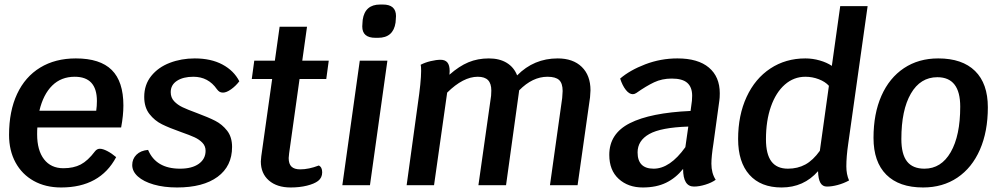

<svg xmlns="http://www.w3.org/2000/svg" viewBox="-20 -818 4430 848"><path d="M145 -255Q144 -245 144 -225Q144 -154 174.5 -114.5Q205 -75 260 -75Q305 -75 336.5 -91.5Q368 -108 399 -149Q408 -161 421 -161Q434 -161 453.5 -151Q473 -141 493 -124Q422 10 250 10Q181 10 129 -19Q77 -48 48.5 -100.5Q20 -153 20 -222Q20 -327 55.5 -403Q91 -479 157.5 -519.5Q224 -560 315 -560Q422 -560 473.5 -509Q525 -458 525 -352Q525 -308 515 -255ZM154 -329H405Q408 -350 408 -372Q408 -479 310 -479Q250 -479 210.5 -440Q171 -401 154 -329Z M564 -89Q564 -116 582.5 -134.5Q601 -153 634 -156Q669 -73 775 -73Q828 -73 858 -94.5Q888 -116 888 -152Q888 -173 874 -187.5Q860 -202 839.5 -211.5Q819 -221 779 -235Q728 -253 695.5 -269Q663 -285 640 -314.5Q617 -344 617 -390Q617 -444 648 -482.5Q679 -521 730 -540.5Q781 -560 840 -560Q912 -560 962.5 -533Q1013 -506 1037 -459Q1021 -438 1000.5 -423.5Q980 -409 965 -409Q956 -409 950 -412.5Q944 -416 938 -424Q900 -479 834 -479Q789 -479 761.5 -461Q734 -443 734 -411Q734 -387 749 -371Q764 -355 786 -344.5Q808 -334 849 -319Q900 -300 930.5 -284.5Q961 -269 983 -241Q1005 -213 1005 -169Q1005 -84 941 -37Q877 10 762 10Q704 10 659 -3Q614 -16 589 -38.5Q564 -61 564 -89Z M1257 -141Q1255 -125 1255 -120Q1255 -94 1267.5 -82Q1280 -70 1306 -70Q1344 -70 1388 -87Q1403 -80 1403 -57Q1403 -33 1385 -19Q1368 -6 1335.5 2Q1303 10 1264 10Q1203 10 1167.5 -21Q1132 -52 1132 -105Q1132 -112 1134 -128L1182 -469H1092L1103 -550H1194L1215 -700H1336L1315 -550H1432L1421 -469H1303Z M1569 -550H1691L1614 0H1492ZM1580 -701Q1580 -712 1581 -718L1582 -731Q1592 -798 1659 -798H1671Q1729 -798 1729 -747Q1729 -737 1728 -731L1727 -718Q1717 -651 1650 -651H1638Q1580 -651 1580 -701Z M2588 -419Q2588 -410 2586 -388L2531 0H2409L2463 -385Q2465 -409 2465 -416Q2465 -450 2449.5 -464.5Q2434 -479 2398 -479Q2332 -479 2273 -419L2271 -404L2215 0H2093L2149 -395Q2150 -403 2150 -418Q2150 -449 2135.5 -464Q2121 -479 2090 -479Q2026 -479 1955 -409L1897 0H1776L1825 -356Q1840 -458 1840 -505Q1840 -526 1838 -532Q1857 -542 1882 -548Q1907 -554 1926 -554Q1946 -554 1956 -542Q1966 -530 1966 -504L1965 -488Q2008 -526 2049 -543Q2090 -560 2139 -560Q2186 -560 2218 -540.5Q2250 -521 2264 -485Q2338 -560 2443 -560Q2511 -560 2549.5 -522.5Q2588 -485 2588 -419Z M3131 -184Q3122 -127 3122 -95Q3122 -53 3141 -24Q3123 -11 3095.5 -2.5Q3068 6 3045 6Q2997 6 2997 -72Q2965 -32 2922 -11Q2879 10 2819 10Q2754 10 2712.5 -28Q2671 -66 2671 -134Q2671 -228 2762 -274Q2853 -320 3030 -328L3036 -373Q3037 -381 3037 -395Q3037 -433 3015.5 -452Q2994 -471 2947 -471Q2904 -471 2869 -454.5Q2834 -438 2790 -407Q2782 -402 2775 -402Q2759 -402 2744 -421Q2729 -440 2719 -471Q2762 -508 2830 -534Q2898 -560 2972 -560Q3063 -560 3111 -519.5Q3159 -479 3159 -406Q3159 -385 3157 -373ZM3007 -168 3020 -259Q2899 -255 2847.5 -226Q2796 -197 2796 -145Q2796 -73 2867 -73Q2939 -73 3007 -168Z M3718 -83Q3718 -48 3730 -21Q3706 -8 3680 -1Q3654 6 3632 6Q3613 6 3603.5 -10.5Q3594 -27 3593 -62Q3530 10 3432 10Q3340 10 3290 -46Q3240 -102 3240 -204Q3240 -309 3277.5 -390Q3315 -471 3382.5 -515.5Q3450 -560 3537 -560Q3569 -560 3600.5 -551Q3632 -542 3654 -527L3691 -791H3812L3726 -181Q3718 -126 3718 -83ZM3641 -439Q3625 -457 3596.5 -468Q3568 -479 3537 -479Q3486 -479 3446.5 -444.5Q3407 -410 3385 -347.5Q3363 -285 3363 -203Q3363 -137 3387 -105Q3411 -73 3460 -73Q3503 -73 3537 -91.5Q3571 -110 3601 -152Z M3838 -209Q3838 -316 3873 -395Q3908 -474 3972.5 -517Q4037 -560 4124 -560Q4230 -560 4286.5 -504.5Q4343 -449 4343 -344Q4343 -237 4308 -157Q4273 -77 4208.5 -33.5Q4144 10 4057 10Q3951 10 3894.5 -46.5Q3838 -103 3838 -209ZM4221 -347Q4221 -477 4120 -477Q4045 -477 4003 -404.5Q3961 -332 3961 -204Q3961 -137 3986 -105Q4011 -73 4063 -73Q4137 -73 4179 -146Q4221 -219 4221 -347Z"/></svg>

Font: Krub SemiBold
Style: Italic
Weight: 600
Italic angle: -8°
Designer: Ekaluck Peanpanawate
Foundry: Cadson Demak Co.,Ltd.
Version: Version 1.000; ttfautohint (v1.6)